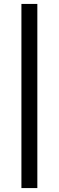

<svg xmlns="http://www.w3.org/2000/svg" viewBox="-20 -745 300 977"><path d="M170 212H89V-725H170Z"/></svg>

Font: Libra Sans
Style: Regular
Weight: 400
Foundry: Context Ltd
Version: Version 1.002